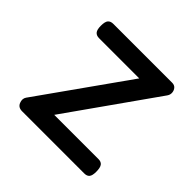

<svg xmlns="http://www.w3.org/2000/svg" viewBox="-133 -630 760 760"><g transform="rotate(45 247.5 -250.0)"><path d="M83 0Q61 0 54 -18Q47 -36 56 -49L319 -420H94Q79 -420 71.5 -429Q64 -438 64 -460Q64 -483 71.5 -491.5Q79 -500 94 -500H423Q436 -500 443 -492Q450 -484 451 -472.5Q452 -461 445 -451L183 -80H431Q446 -80 453 -70.5Q460 -61 460 -38Q460 -17 453 -8.5Q446 0 431 0Z"/></g></svg>

Font: Playwrite DE Grund
Style: Regular
Weight: 400
Designer: Veronika Burian, José Scaglione
Foundry: TypeTogether
Version: Version 1.002